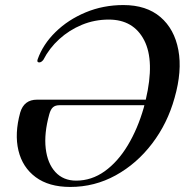

<svg xmlns="http://www.w3.org/2000/svg" viewBox="-20 -730 731 760"><path d="M60 -284.5Q75 -335.5 126.5 -335.5H557Q593 -488.5 550.8 -570.5Q508.5 -652.5 410.5 -652.5Q354.5 -652.5 304.2 -631.8Q254 -611 214.5 -575Q175 -539 151.5 -493Q143 -482.5 135 -483Q125 -483 129 -495Q150 -554.5 199.8 -603.2Q249.5 -652 319 -681Q388.5 -710 468.5 -710Q559.5 -710 615 -662.5Q670.5 -615 686 -532Q701.5 -449 671 -342.5Q643 -241.5 582.2 -161.8Q521.5 -82 438 -36Q354.5 10 258 10Q173.5 10 121.2 -28.8Q69 -67.5 53 -134.2Q37 -201 60 -284.5ZM281.5 -15Q342.5 -15 394.5 -52.2Q446.5 -89.5 485.8 -154.8Q525 -220 549 -303.5Q550.5 -308.5 551.5 -313.5H215Q199 -313.5 189.8 -305.5Q180.5 -297.5 175 -277.5Q154 -201.5 161 -142.2Q168 -83 199.2 -49Q230.5 -15 281.5 -15Z"/></svg>

Font: Fraunces 72pt S000
Style: Italic
Weight: 400
Italic angle: -16°
Version: Version 1.000; ttfautohint (v1.8.3)